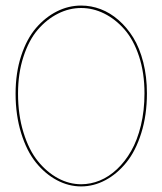

<svg xmlns="http://www.w3.org/2000/svg" viewBox="-20 -667 584 691"><path d="M272 -647Q308.1 -647 342.3 -634Q376.5 -621.1 406.7 -594.7Q437 -568.4 459.7 -531.5Q482.4 -494.6 495.6 -442.9Q508.8 -391.1 508.8 -331.1Q508.8 -252.9 488.5 -188.2Q468.3 -123.5 434.8 -82.3Q401.4 -41 359.4 -18.6Q317.4 3.9 272 3.9Q226.6 3.9 184.6 -18.6Q142.6 -41 109.4 -82Q76.2 -123 56.2 -187.7Q36.1 -252.4 36.1 -330.1Q36.1 -404.8 56.2 -466.1Q76.2 -527.3 109.6 -566.2Q143.1 -605 184.8 -626Q226.6 -647 272 -647ZM44.9 -330.1Q44.9 -253.4 64.5 -190.2Q84 -127 116.2 -87.2Q148.4 -47.4 188.7 -25.6Q229 -3.9 272 -3.9Q306.2 -3.9 339.1 -17.3Q372.1 -30.8 401.1 -58.1Q430.2 -85.4 452.1 -123.8Q474.1 -162.1 487.1 -215.6Q500 -269 500 -331.1Q500 -404.3 480.5 -463.9Q460.9 -523.4 428.2 -560.8Q395.5 -598.1 355.2 -618.2Q314.9 -638.2 272 -638.2Q229 -638.2 188.7 -617.9Q148.4 -597.7 116.2 -560.3Q84 -522.9 64.5 -463.1Q44.9 -403.3 44.9 -330.1Z"/></svg>

Font: Rawengulk
Style: Ultralight
Weight: 200
Version: Version 0.92